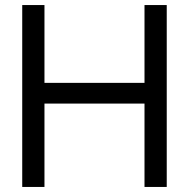

<svg xmlns="http://www.w3.org/2000/svg" viewBox="-20 -740 748 760"><path d="M68 -720H156V-412H552V-720H640V0H552V-330H156V0H68Z"/></svg>

Font: Aspekta Variable
Style: Regular
Weight: 400
Designer: Ivo Dolenc
Version: Version 2.100